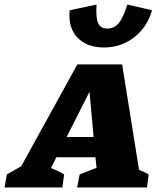

<svg xmlns="http://www.w3.org/2000/svg" viewBox="-87 -821 692 841"><path d="M522 -77Q534 -72 544 -67.5Q554 -63 564 -57L557 0H251L262 -57L336 -86L331 -132H160L136 -85Q151 -78 162.5 -73.5Q174 -69 194 -57L186 0H-67L-57 -57L6 -93L252 -539H448ZM205 -221H323L305 -419ZM368 -613Q294 -613 252.5 -656Q211 -699 218 -776L336 -801Q332 -742 343 -719Q354 -696 383 -696Q413 -696 432.5 -719Q452 -742 471 -801L579 -776Q558 -702 500.5 -657.5Q443 -613 368 -613Z"/></svg>

Font: Piazzolla SC ExtraBold
Style: Italic
Weight: 800
Italic angle: -11.3°
Designer: Juan Pablo del Peral
Foundry: Huerta Tipografica
Version: Version 1.330